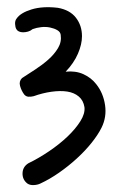

<svg xmlns="http://www.w3.org/2000/svg" viewBox="-20 -638 340 541"><path d="M266 -278Q256 -258 238 -235.5Q220 -213 196.5 -191.5Q173 -170 146.5 -151.5Q120 -133 94 -121Q86 -117 75 -116.5Q64 -116 57 -121Q43 -132 43.5 -150Q44 -168 60 -178Q89 -192 118.5 -212Q148 -232 170.5 -253.5Q193 -275 206.5 -296.5Q220 -318 218 -336Q215 -355 202 -366Q189 -377 169.5 -380Q150 -383 125 -379.5Q100 -376 75 -367Q67 -365 60 -365.5Q53 -366 48 -372Q40 -383 36.5 -396Q33 -409 42 -418Q59 -429 79 -442Q99 -455 116 -470Q133 -485 143.5 -502.5Q154 -520 151 -540Q150 -548 141.5 -553Q133 -558 121 -560.5Q109 -563 96 -561.5Q83 -560 72 -556Q66 -551 59 -549Q52 -547 45 -547Q38 -547 33 -549.5Q28 -552 26 -556Q23 -561 22.5 -570.5Q22 -580 27 -586Q38 -602 69 -611.5Q100 -621 143 -616Q177 -610 194 -588Q211 -566 211 -536Q211 -513 199.5 -486.5Q188 -460 165 -436Q193 -439 215 -429Q237 -419 251 -401Q271 -376 276 -342Q281 -308 266 -278Z"/></svg>

Font: Nanum Pen
Style: Regular
Weight: 400
Designer: Doo-yul Kwak; Hyunghwan Choi; Nicolas Noh;
Foundry: NHN Corporation
Version: Version 1.10